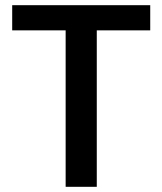

<svg xmlns="http://www.w3.org/2000/svg" viewBox="-20 -720 626 740"><path d="M233 0V-603H27V-700H559V-603H353V0Z"/></svg>

Font: DM Sans 17pt SemiBold
Style: Regular
Weight: 600
Version: Version 4.004;gftools[0.9.30]